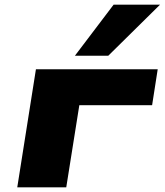

<svg xmlns="http://www.w3.org/2000/svg" viewBox="-20 -803 706 823"><path d="M54 0 134 -506H656L632 -352H320L264 0ZM301 -564 467 -783H666L444 -564Z"/></svg>

Font: Nunito Sans 7pt Expanded Black
Style: Italic
Weight: 900
Width: 7
Italic angle: -9°
Designer: Vernon Adams
Foundry: Vernon Adams
Version: Version 3.101;gftools[0.9.27]